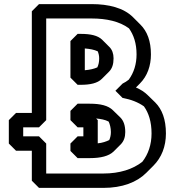

<svg xmlns="http://www.w3.org/2000/svg" viewBox="-20 -880 851 935"><path d="M205 -790H426C498 -790 562 -776 608 -742C631 -710 645 -669 645 -615C645 -568 632 -526 607 -492C598 -485 588 -478 577 -473L542 -438L577 -403C617 -396 653 -382 681 -362C704 -330 718 -287 718 -230C718 -176 702 -129 673 -92C627 -56 563 -35 483 -35H205V-181L170 -216H93V-260H170L205 -295ZM170 -860 135 -825V-330H58L23 -295V-181L58 -146H135V0L170 35H483C575 35 646 8 692 -38L727 -73C767 -113 788 -167 788 -230C788 -299 769 -348 736 -381L700 -416C684 -432 665 -444 642 -454L661 -473C698 -510 715 -560 715 -615C715 -680 697 -727 664 -760L663 -761L628 -796C582 -842 509 -860 426 -860ZM358 -467H373C420 -467 455 -475 476 -496L511 -531C526 -546 533 -567 533 -596C533 -619 526 -638 513 -651L478 -686L477 -687C456 -707 422 -715 373 -715H358L323 -680V-502ZM393 -538V-644C418 -642 439 -638 456 -630C460 -620 463 -609 463 -596C463 -578 460 -565 454 -552C439 -545 418 -540 393 -538ZM358 -110H417C471 -110 510 -120 533 -142L568 -177L569 -178C583 -193 590 -212 590 -237C590 -269 582 -292 566 -308L530 -343C507 -366 469 -375 417 -375H358L323 -340V-295L358 -260H386V-216H358L323 -181V-145ZM456 -182V-295L448 -303C471 -301 492 -297 509 -288C515 -276 520 -257 520 -237C520 -222 517 -209 512 -198C498 -191 478 -184 456 -182Z"/></svg>

Font: Hussar Press
Style: Bold
Weight: 700
Foundry: Cannot Into Space Fonts
Version: Version 1.43